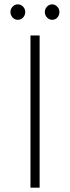

<svg xmlns="http://www.w3.org/2000/svg" viewBox="-20 -862 322 882"><path d="M120 -699H162V0H120ZM96 -807Q96 -792 86 -781.5Q76 -771 62 -771Q48 -771 38 -781.5Q28 -792 28 -807Q28 -821 38 -831.5Q48 -842 62 -842Q76 -842 86 -831.5Q96 -821 96 -807ZM253 -807Q253 -792 243.5 -781.5Q234 -771 220 -771Q206 -771 196 -781.5Q186 -792 186 -807Q186 -821 196 -831.5Q206 -842 220 -842Q233 -842 243 -831.5Q253 -821 253 -807Z"/></svg>

Font: Montserrat arm2 ExtraLight
Style: Regular
Weight: 275
Designer: Julieta Ulanovsky
Foundry: Julieta Ulanovsky
Version: Version 6.000